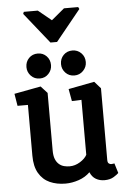

<svg xmlns="http://www.w3.org/2000/svg" viewBox="-59 -910 640 957"><g transform="rotate(-5 261.5 -431.5)"><path d="M97 -867H167L233 -813L298 -867H369L374 -857L249 -703H216L93 -857ZM230 4Q186 4 151.5 -11.5Q117 -27 97 -61Q77 -95 77 -149V-403H25L15 -464L148 -489L180 -454V-166Q180 -140 186.5 -123.5Q193 -107 204.5 -97Q216 -87 230 -83.5Q244 -80 258 -80Q285 -80 310 -95.5Q335 -111 345 -130V-405L297 -403L286 -464L416 -489L447 -454V-95Q447 -82 453 -77.5Q459 -73 465 -73Q471 -73 475 -74Q479 -75 481 -75L496 -26Q490 -19 471.5 -7.5Q453 4 425 4Q401 4 382 -7Q363 -18 353 -42Q330 -19 296.5 -7.5Q263 4 230 4ZM321 -529Q294 -529 276.5 -547.5Q259 -566 259 -591Q259 -618 276.5 -636Q294 -654 321 -654Q347 -654 365 -636Q383 -618 383 -591Q383 -566 365 -547.5Q347 -529 321 -529ZM148 -529Q121 -529 103.5 -547.5Q86 -566 86 -591Q86 -618 103.5 -636Q121 -654 148 -654Q174 -654 191.5 -636Q209 -618 209 -591Q209 -566 191.5 -547.5Q174 -529 148 -529Z"/></g></svg>

Font: Kreon Medium
Style: Regular
Weight: 500
Version: Version 2.002